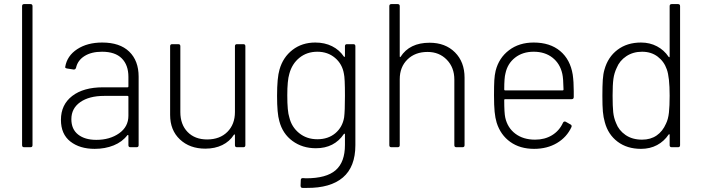

<svg xmlns="http://www.w3.org/2000/svg" viewBox="-20 -720 3434 939"><path d="M88 -10V-690Q88 -700 98 -700H129Q139 -700 139 -690V-10Q139 0 129 0H98Q88 0 88 -10Z M278 -134Q278 -208 333 -250.5Q388 -293 484 -293H604Q608 -293 608 -297V-344Q608 -402 575.5 -434.5Q543 -467 479 -467Q427 -467 393.5 -446Q360 -425 352 -389Q349 -379 340 -380L308 -385Q297 -387 299 -393Q308 -447 357.5 -479.5Q407 -512 480 -512Q566 -512 612 -467.5Q658 -423 658 -345V-10Q658 0 648 0H618Q608 0 608 -10V-57Q608 -59 606 -59.5Q604 -60 603 -59Q578 -26 536 -9Q494 8 443 8Q370 8 324 -28Q278 -64 278 -134ZM451 -36Q517 -36 562.5 -68Q608 -100 608 -154V-247Q608 -251 604 -251H489Q416 -251 372.5 -220.5Q329 -190 329 -137Q329 -88 362 -62Q395 -36 451 -36Z M812 -158V-494Q812 -504 822 -504H852Q862 -504 862 -494V-172Q862 -111 897.5 -74.5Q933 -38 993 -38Q1055 -38 1092 -75Q1129 -112 1129 -172V-494Q1129 -504 1139 -504H1170Q1180 -504 1180 -494V-10Q1180 0 1170 0H1139Q1129 0 1129 -10V-60Q1129 -62 1127 -62.5Q1125 -63 1124 -61Q1103 -28 1067 -10.5Q1031 7 984 7Q908 7 860 -38Q812 -83 812 -158Z M1460 199Q1450 199 1450 188L1451 161Q1451 151 1461 151L1477 152Q1576 152 1621.5 112.5Q1667 73 1667 -11V-63Q1667 -68 1662 -65Q1615 5 1525 5Q1459 5 1410.5 -30.5Q1362 -66 1346 -128Q1335 -165 1335 -251Q1335 -340 1347 -380Q1364 -440 1410.5 -476Q1457 -512 1522 -512Q1568 -512 1604 -494Q1640 -476 1662 -443Q1664 -441 1665.5 -442Q1667 -443 1667 -445V-494Q1667 -504 1677 -504H1708Q1718 -504 1718 -494V-10Q1718 96 1657 148Q1596 200 1480 199ZM1395 -146Q1406 -99 1443 -69Q1480 -39 1532 -39Q1585 -39 1620 -68.5Q1655 -98 1663 -146Q1667 -176 1667 -252Q1667 -339 1662 -359Q1654 -407 1618.5 -437Q1583 -467 1532 -467Q1481 -467 1444.5 -437.5Q1408 -408 1395 -359Q1385 -326 1385 -254Q1385 -175 1395 -146Z M1884 -10V-690Q1884 -700 1894 -700H1925Q1935 -700 1935 -690V-444Q1935 -442 1936.5 -441Q1938 -440 1939 -442Q1983 -511 2081 -511Q2158 -511 2205 -464Q2252 -417 2252 -340V-10Q2252 0 2242 0H2212Q2202 0 2202 -10V-331Q2202 -390 2165 -428Q2128 -466 2071 -466Q2010 -466 1972.5 -429Q1935 -392 1935 -333V-10Q1935 0 1925 0H1894Q1884 0 1884 -10Z M2409 -120Q2402 -143 2399 -173.5Q2396 -204 2396 -254Q2396 -302 2397.5 -327.5Q2399 -353 2404 -374Q2420 -437 2469.5 -474.5Q2519 -512 2590 -512Q2670 -512 2719.5 -470.5Q2769 -429 2781 -355Q2786 -320 2786 -274V-246Q2786 -235 2776 -235H2450Q2446 -235 2446 -231Q2446 -167 2451 -145Q2462 -95 2500.5 -66Q2539 -37 2597 -37Q2644 -37 2679.5 -58.5Q2715 -80 2733 -119Q2737 -128 2746 -125L2769 -112Q2778 -108 2775 -99Q2752 -49 2704 -20.5Q2656 8 2592 8Q2523 8 2475.5 -26Q2428 -60 2409 -120ZM2450 -278H2732Q2736 -278 2736 -282Q2735 -338 2730 -359Q2719 -409 2682 -438Q2645 -467 2590 -467Q2536 -467 2499 -438Q2462 -409 2452 -361Q2446 -340 2446 -282Q2446 -278 2450 -278Z M2938 -122Q2931 -146 2928.5 -174Q2926 -202 2926 -251Q2926 -300 2928 -329.5Q2930 -359 2936 -379Q2953 -441 3000 -476.5Q3047 -512 3115 -512Q3158 -512 3193 -493.5Q3228 -475 3250 -442Q3255 -437 3255 -444V-690Q3255 -700 3265 -700H3296Q3306 -700 3306 -690V-10Q3306 0 3296 0H3265Q3255 0 3255 -10V-61Q3255 -63 3253.5 -63.5Q3252 -64 3250 -62Q3228 -29 3193.5 -10.5Q3159 8 3115 8Q3047 8 3000.5 -27Q2954 -62 2938 -122ZM2993 -118Q3006 -83 3039 -60Q3072 -37 3120 -37Q3162 -37 3191.5 -57.5Q3221 -78 3237 -115Q3248 -137 3251.5 -169.5Q3255 -202 3255 -252Q3255 -343 3241 -381Q3228 -419 3196.5 -443Q3165 -467 3120 -467Q3076 -467 3043 -445Q3010 -423 2996 -388Q2984 -363 2980 -334.5Q2976 -306 2976 -252Q2976 -200 2979 -171.5Q2982 -143 2993 -118Z"/></svg>

Font: Barlow GEO Light
Style: Regular
Weight: 300
Designer: Jeremy Tribby
Foundry: Tribby Type
Version: Version 1.408